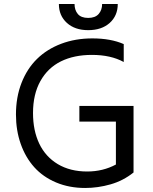

<svg xmlns="http://www.w3.org/2000/svg" viewBox="-20 -929 764 959"><path d="M420.5 -778.4Q354 -778.4 314.1 -814.6Q274.1 -850.9 274.1 -909.1H352.3Q352.3 -878.6 368.8 -859Q385.3 -839.5 420.5 -839.5Q455.6 -839.5 472.8 -859.2Q490.1 -878.9 490.1 -909.1H568.2Q568.2 -850.9 528.1 -814.6Q487.9 -778.4 420.5 -778.4ZM376.4 -399.9H647V-67.5Q595.5 -26.3 532.3 -8.2Q469.1 9.9 405.5 9.9Q325.6 9.9 260.3 -17.6Q195 -45.1 151.1 -93.9Q107.2 -142.8 83.5 -210.2Q59.7 -277.7 59.7 -357.2Q59.7 -443.5 87.4 -514.7Q115.1 -585.9 165 -634.8Q214.8 -683.6 285.7 -710.4Q356.5 -737.2 441.1 -737.2Q533.4 -737.2 598 -708.8V-619.3Q533.4 -654.8 438.9 -654.8Q349.8 -654.8 284.3 -622.5Q218.8 -590.2 181.8 -524.1Q144.9 -458.1 144.9 -364.3Q144.9 -277 176.1 -211.5Q207.4 -146 268.8 -109.2Q330.3 -72.4 415.5 -72.4Q494 -72.4 558.9 -107.2V-321.7H376.4Z"/></svg>

Font: TID UI
Style: Regular
Weight: 400
Designer: The TID Project Authors
Foundry: Bakken & Bæck
Version: Version 1.001;hotconv 1.0.109;makeotfexe 2.5.65596